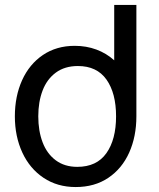

<svg xmlns="http://www.w3.org/2000/svg" viewBox="-20 -740 640 775"><path d="M441 -720H530.5V-270.5Q530.5 -189 501.5 -124.2Q472.5 -59.5 417.2 -22.2Q362 15 285.5 15Q211.5 15 155.8 -22.2Q100 -59.5 70 -124.5Q40 -189.5 40 -270.5Q40 -351.5 69.2 -416.2Q98.5 -481 153.2 -518Q208 -555 281.5 -555Q328.5 -555 369 -540Q409.5 -525 441 -496.5ZM448.5 -270.5Q448.5 -364 409.8 -418.8Q371 -473.5 294.5 -473.5Q241.5 -473.5 205.5 -447Q169.5 -420.5 152 -374.8Q134.5 -329 134.5 -270.5Q134.5 -211.5 152 -165.5Q169.5 -119.5 205 -93Q240.5 -66.5 292 -66.5Q370.5 -66.5 409.5 -121.8Q448.5 -177 448.5 -270.5Z"/></svg>

Font: CCSD_manrope Medium
Style: Regular
Weight: 500
Designer: Mikhail Sharanda
Foundry: Mikhail Sharanda
Version: Version 4.503